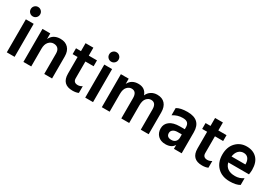

<svg xmlns="http://www.w3.org/2000/svg" viewBox="38 -1640 3646 2553"><g transform="rotate(30 1861.0 -363.0)"><path d="M130 -731Q160 -731 181 -710Q202 -689 202 -658.5Q202 -628 181 -607Q160 -586 130 -586Q100 -586 79 -607Q58 -628 58 -658.5Q58 -689 79 -710Q100 -731 130 -731ZM190 0H70V-507H190Z M765 0H645V-312Q645 -362 621 -387.5Q597 -413 553 -413Q509 -413 477 -376.5Q445 -340 445 -272V0H325V-507H445V-420Q488 -513 601 -513Q677 -513 721 -467Q765 -421 765 -337Z M1080 5Q916 5 916 -161V-417H840V-507H916V-629H1036V-507H1162V-417H1036V-159Q1036 -127 1053 -110.5Q1070 -94 1104 -94Q1138 -94 1170 -115V-12Q1135 5 1080 5Z M1334 -731Q1364 -731 1385 -710Q1406 -689 1406 -658.5Q1406 -628 1385 -607Q1364 -586 1334 -586Q1304 -586 1283 -607Q1262 -628 1262 -658.5Q1262 -689 1283 -710Q1304 -731 1334 -731ZM1394 0H1274V-507H1394Z M2248 0H2127V-311Q2127 -413 2049 -413Q2010 -413 1979.5 -379Q1949 -345 1949 -272V0H1828V-311Q1828 -413 1750 -413Q1711 -413 1680 -379Q1649 -345 1649 -272V0H1529V-507H1649V-427Q1692 -513 1797.5 -513Q1903 -513 1936 -417Q1956 -463 1996 -488Q2036 -513 2087 -513Q2164 -513 2206 -466.5Q2248 -420 2248 -334Z M2504 4Q2432 4 2389.5 -38Q2347 -80 2347 -148Q2347 -216 2401 -257Q2455 -298 2557 -298H2631V-329Q2631 -371 2609 -393Q2587 -415 2534 -415Q2453 -415 2385 -370V-481Q2442 -516 2549 -516Q2755 -516 2755 -324V0H2636V-61Q2601 4 2504 4ZM2546 -85Q2586 -85 2608.5 -108.5Q2631 -132 2631 -170V-218H2569Q2522 -218 2497 -198.5Q2472 -179 2472 -149Q2472 -85 2546 -85Z M3069 5Q2905 5 2905 -161V-417H2829V-507H2905V-629H3025V-507H3151V-417H3025V-159Q3025 -127 3042 -110.5Q3059 -94 3093 -94Q3127 -94 3159 -115V-12Q3124 5 3069 5Z M3350 -295H3563V-310Q3561 -359 3536.5 -388.5Q3512 -418 3467 -418Q3422 -418 3390.5 -386.5Q3359 -355 3350 -295ZM3492 5Q3371 5 3301 -67Q3231 -139 3231 -256.5Q3231 -374 3297 -443Q3363 -512 3462 -512Q3561 -512 3619 -452Q3677 -392 3677 -277Q3677 -249 3670 -205H3352Q3365 -150 3406.5 -121Q3448 -92 3519 -92Q3590 -92 3645 -132V-28Q3592 5 3492 5Z"/></g></svg>

Font: Hind Guntur SemiBold
Style: Regular
Weight: 600
Designer: Manushi Parikh, Hitesh Malaviya
Foundry: Indian Type Foundry
Version: Version 1.000;PS 1.0;hotconv 1.0.86;makeotf.lib2.5.63406; tt